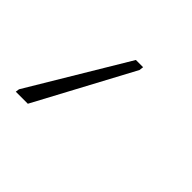

<svg xmlns="http://www.w3.org/2000/svg" viewBox="-93 -104 338 338"><g transform="rotate(45 75.5 64.5)"><path d="M-29 159 -28 152 81 -30H99L98 -22L1 159Z"/></g></svg>

Font: Noto Sans SemiCondensed Thin
Style: Italic
Weight: 100
Width: 4
Italic angle: -12°
Designer: Monotype Design Team
Foundry: Monotype Imaging Inc.
Version: Version 2.013; ttfautohint (v1.8.4.7-5d5b)